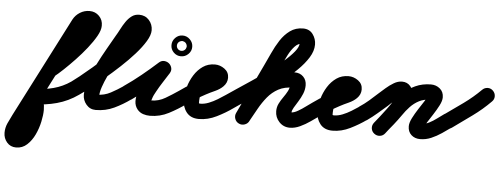

<svg xmlns="http://www.w3.org/2000/svg" viewBox="-215 -757 3300 1261"><g transform="rotate(5 1435.5 -126.5)"><path d="M65 -150Q52 -166 54 -187Q56 -208 73 -221Q86 -232 115 -259.5Q144 -287 178 -322.5Q212 -358 243.5 -394Q275 -430 295.5 -459Q316 -488 316 -502Q316 -502 316 -500.5Q316 -499 318 -497Q321 -490 328 -489Q328 -489 328 -489Q328 -489 329 -489Q317 -489 311 -478Q227 -314 142.5 -149.5Q58 15 -26 179Q-35 196 -46 216Q-57 236 -57 255Q-57 256 -58 254Q-61 248 -68 245Q-70 244 -72 244Q-73 244 -74 244Q-63 244 -52.5 223Q-42 202 -33.5 173Q-25 144 -20 118.5Q-15 93 -15 84Q-15 71 -17.5 55.5Q-20 40 -28 30Q-35 19 -34.5 5Q-34 -9 -28 -21Q-22 -33 -11 -41.5Q0 -50 14 -50Q77 -50 137.5 -66Q198 -82 250 -118Q267 -130 287.5 -126.5Q308 -123 320 -106Q332 -89 328.5 -68.5Q325 -48 308 -36Q243 10 168 30.5Q93 51 14 51Q0 51 2 34.5Q4 18 14 1Q23 -17 35.5 -28Q48 -39 56 -28Q72 -4 79 26Q86 56 86 84Q86 117 76.5 161.5Q67 206 47.5 247.5Q28 289 -2.5 317Q-33 345 -74 345Q-112 345 -135 318Q-158 291 -158 255Q-158 222 -144.5 192Q-131 162 -116 133Q-32 -31 52.5 -195.5Q137 -360 221 -524Q237 -554 266 -572Q295 -590 329 -590Q367 -590 392.5 -564Q418 -538 417 -500Q417 -471 395 -432Q373 -393 339 -350Q305 -307 266.5 -266.5Q228 -226 193.5 -193.5Q159 -161 136 -143Q120 -129 99.5 -131.5Q79 -134 65 -150Z M238 -48Q226 -65 229.5 -85.5Q233 -106 250 -118Q266 -129 301 -157Q336 -185 380.5 -223Q425 -261 471 -302.5Q517 -344 556.5 -383Q596 -422 620.5 -453Q645 -484 645 -499Q645 -504 646.5 -500Q648 -496 652 -494Q653 -493 655 -493Q657 -493 656 -493Q654 -493 657.5 -493Q661 -493 662 -494Q665 -496 660.5 -491Q656 -486 655 -484Q640 -462 627 -438Q614 -414 601 -391Q587 -367 567 -332.5Q547 -298 525 -257.5Q503 -217 483.5 -176Q464 -135 452 -99.5Q440 -64 440 -39Q440 -40 437 -43Q434 -45 429 -46Q427 -46 426 -46.5Q425 -47 425 -47Q473 -47 515 -69.5Q557 -92 595 -118Q612 -130 632.5 -126.5Q653 -123 665 -106Q677 -89 673.5 -68.5Q670 -48 653 -36Q602 1 546 27.5Q490 54 425 54Q387 54 363 25.5Q339 -3 339 -39Q339 -80 357.5 -134Q376 -188 404.5 -244.5Q433 -301 462.5 -352.5Q492 -404 513 -441Q526 -462 539.5 -488.5Q553 -515 569.5 -539Q586 -563 607 -578.5Q628 -594 656 -594Q696 -594 721 -566Q746 -538 746 -499Q746 -468 721 -426.5Q696 -385 655 -339Q614 -293 564.5 -247Q515 -201 466 -159.5Q417 -118 375 -85.5Q333 -53 308 -36Q291 -24 270.5 -27.5Q250 -31 238 -48Z M582 -48Q571 -66 574.5 -86.5Q578 -107 595 -119Q652 -158 706.5 -202.5Q761 -247 812 -293Q828 -307 846.5 -305.5Q865 -304 878 -293Q891 -282 895.5 -264.5Q900 -247 889 -229Q869 -197 848.5 -165.5Q828 -134 810 -101Q803 -89 797 -76.5Q791 -64 787 -50Q784 -42 782 -34Q782 -30 782 -29Q777 -39 773.5 -39.5Q770 -40 783 -40Q832 -40 876 -66Q920 -92 958 -118Q975 -130 995.5 -126.5Q1016 -123 1028 -106Q1040 -89 1036.5 -68.5Q1033 -48 1016 -36Q964 1 906.5 31Q849 61 783 61Q760 61 738.5 54Q717 47 701 29Q681 5 680.5 -26.5Q680 -58 693.5 -93Q707 -128 727.5 -162.5Q748 -197 768.5 -228Q789 -259 803 -281Q814 -300 833.5 -297.5Q853 -295 869 -282Q884 -269 890 -250.5Q896 -232 880 -217Q826 -169 769 -122.5Q712 -76 653 -35Q635 -24 614.5 -27.5Q594 -31 582 -48ZM929 -437Q922 -430 920 -419Q920 -417 920 -415Q920 -413 920 -414Q920 -415 920 -413Q920 -411 920 -409Q922 -398 929 -391Q936 -384 947 -382Q949 -382 951 -382Q953 -382 952 -382Q951 -382 953 -382Q955 -382 957 -382Q968 -384 975 -391Q982 -398 984 -409Q984 -411 984.5 -413Q985 -415 985 -414Q985 -413 984.5 -415Q984 -417 984 -419Q982 -430 975 -437Q968 -444 957 -446Q955 -446 953 -446.5Q951 -447 952 -447Q953 -447 951 -446.5Q949 -446 947 -446Q936 -444 929 -437ZM952 -483Q980 -483 1000.5 -462.5Q1021 -442 1021 -414Q1021 -386 1000.5 -366Q980 -346 952 -346Q924 -346 904 -366Q884 -386 884 -414Q884 -442 904 -462.5Q924 -483 952 -483Z M946 -48Q934 -65 937.5 -85.5Q941 -106 958 -118Q1001 -149 1046 -175Q1091 -201 1138 -225Q1148 -229 1158.5 -234Q1169 -239 1177 -246Q1179 -247 1176 -243.5Q1173 -240 1172 -237Q1172 -236 1172 -233.5Q1172 -231 1172 -232Q1172 -232 1172 -230Q1172 -228 1172 -224Q1174 -216 1180 -212Q1182 -210 1182 -210.5Q1182 -211 1180 -211Q1159 -211 1143.5 -194.5Q1128 -178 1117.5 -154Q1107 -130 1102 -106Q1097 -82 1097 -66Q1097 -55 1097 -51Q1097 -47 1105 -47Q1133 -47 1162 -58.5Q1191 -70 1218 -86.5Q1245 -103 1267 -118Q1284 -130 1304.5 -126.5Q1325 -123 1337 -106Q1349 -89 1345.5 -68.5Q1342 -48 1325 -36Q1279 -3 1221.5 25.5Q1164 54 1105 54Q1051 54 1023.5 19Q996 -16 996 -66Q996 -105 1008 -147.5Q1020 -190 1043.5 -227.5Q1067 -265 1101 -288.5Q1135 -312 1180 -312Q1214 -312 1243.5 -290.5Q1273 -269 1273 -232Q1273 -199 1248 -174Q1227 -153 1195.5 -139Q1164 -125 1138 -111Q1106 -94 1075.5 -75Q1045 -56 1016 -36Q999 -24 978.5 -27.5Q958 -31 946 -48Z M1267 -118Q1293 -136 1336 -164.5Q1379 -193 1430.5 -227.5Q1482 -262 1533 -299.5Q1584 -337 1627 -374Q1670 -411 1696 -443Q1722 -475 1722 -499Q1722 -500 1721 -503.5Q1720 -507 1721 -506Q1724 -501 1729 -499Q1731 -498 1733 -497Q1735 -497 1736 -497Q1712 -497 1690 -473.5Q1668 -450 1650 -415.5Q1632 -381 1617.5 -347Q1603 -313 1593 -291Q1593 -291 1593 -291Q1593 -291 1593 -291Q1593 -291 1593 -291Q1593 -291 1593 -291Q1554 -209 1515.5 -127Q1477 -45 1438 37Q1429 56 1409 63Q1389 70 1370 61Q1351 52 1344 32Q1337 12 1346 -7Q1385 -89 1424 -171Q1463 -253 1502 -335Q1502 -335 1502 -335Q1502 -335 1502 -335Q1502 -335 1502 -335Q1502 -335 1502 -335Q1520 -372 1540.5 -417.5Q1561 -463 1587.5 -504Q1614 -545 1650.5 -571.5Q1687 -598 1736 -598Q1778 -598 1800.5 -567.5Q1823 -537 1823 -499Q1823 -457 1796 -413.5Q1769 -370 1724.5 -326.5Q1680 -283 1625.5 -241.5Q1571 -200 1515 -162Q1459 -124 1409 -92Q1359 -60 1325 -36Q1308 -24 1287.5 -27.5Q1267 -31 1255 -48Q1243 -65 1246.5 -85.5Q1250 -106 1267 -118ZM1367 59Q1349 49 1343.5 28.5Q1338 8 1348 -10Q1380 -66 1412 -119Q1444 -172 1484 -214Q1524 -256 1577.5 -281Q1631 -306 1706 -306Q1741 -306 1763 -284Q1785 -262 1785 -227Q1785 -198 1773.5 -170.5Q1762 -143 1746.5 -118.5Q1731 -94 1719.5 -74.5Q1708 -55 1708 -42Q1708 -40 1709 -39.5Q1710 -39 1707 -41Q1706 -42 1705 -42Q1724 -42 1750 -57Q1776 -72 1800.5 -90.5Q1825 -109 1839 -118Q1856 -130 1876.5 -126.5Q1897 -123 1909 -106Q1921 -89 1917.5 -68.5Q1914 -48 1897 -36Q1871 -18 1839 4.5Q1807 27 1772.5 43Q1738 59 1705 59Q1663 59 1635 29Q1607 -1 1607 -42Q1607 -69 1618.5 -92Q1630 -115 1645.5 -136.5Q1661 -158 1672.5 -180Q1684 -202 1684 -227Q1684 -227 1684.5 -225Q1685 -223 1686 -220Q1691 -211 1699 -207Q1702 -205 1704 -205Q1706 -205 1706 -205Q1648 -205 1607.5 -183Q1567 -161 1537.5 -125Q1508 -89 1484 -46Q1460 -3 1436 40Q1426 58 1405.5 63.5Q1385 69 1367 59Z M1827 -48Q1815 -65 1818.5 -85.5Q1822 -106 1839 -118Q1882 -149 1927 -175Q1972 -201 2019 -225Q2029 -229 2039.5 -234Q2050 -239 2058 -246Q2060 -247 2057 -243.5Q2054 -240 2053 -237Q2053 -236 2053 -233.5Q2053 -231 2053 -232Q2053 -232 2053 -230Q2053 -228 2053 -224Q2055 -216 2061 -212Q2063 -210 2063 -210.5Q2063 -211 2061 -211Q2040 -211 2024.5 -194.5Q2009 -178 1998.5 -154Q1988 -130 1983 -106Q1978 -82 1978 -66Q1978 -55 1978 -51Q1978 -47 1986 -47Q2014 -47 2043 -58.5Q2072 -70 2099 -86.5Q2126 -103 2148 -118Q2165 -130 2185.5 -126.5Q2206 -123 2218 -106Q2230 -89 2226.5 -68.5Q2223 -48 2206 -36Q2160 -3 2102.5 25.5Q2045 54 1986 54Q1932 54 1904.5 19Q1877 -16 1877 -66Q1877 -105 1889 -147.5Q1901 -190 1924.5 -227.5Q1948 -265 1982 -288.5Q2016 -312 2061 -312Q2095 -312 2124.5 -290.5Q2154 -269 2154 -232Q2154 -199 2129 -174Q2108 -153 2076.5 -139Q2045 -125 2019 -111Q1987 -94 1956.5 -75Q1926 -56 1897 -36Q1880 -24 1859.5 -27.5Q1839 -31 1827 -48Z M2148 -119Q2180 -140 2209 -165Q2238 -190 2266 -216Q2285 -233 2309 -254Q2333 -275 2360 -291Q2387 -307 2414 -307Q2449 -307 2469.5 -282Q2490 -257 2490 -224Q2490 -195 2472.5 -159Q2455 -123 2429.5 -86Q2404 -49 2377.5 -16Q2351 17 2333 41Q2320 58 2299.5 60.5Q2279 63 2262 50Q2245 37 2242.5 16.5Q2240 -4 2253 -21Q2265 -36 2287 -63.5Q2309 -91 2332.5 -123Q2356 -155 2372.5 -182.5Q2389 -210 2389 -224Q2389 -224 2389 -223Q2392 -213 2404 -208Q2406 -207 2411 -206.5Q2416 -206 2414 -206Q2411 -206 2400.5 -198Q2390 -190 2376.5 -178.5Q2363 -167 2351 -156Q2339 -145 2334 -140Q2303 -113 2271.5 -86Q2240 -59 2206 -35Q2189 -24 2168 -27.5Q2147 -31 2135 -48Q2124 -65 2127.5 -86Q2131 -107 2148 -119ZM2262 49Q2245 36 2242.5 15.5Q2240 -5 2254 -21Q2278 -52 2302 -82.5Q2326 -113 2348 -145Q2379 -189 2417 -225.5Q2455 -262 2502 -283.5Q2549 -305 2605 -305Q2639 -305 2664 -284Q2689 -263 2689 -227Q2689 -204 2673 -173Q2657 -142 2636.5 -110.5Q2616 -79 2600 -54Q2584 -29 2584 -19Q2584 -19 2584 -20Q2584 -22 2583 -23Q2582 -26 2580 -29Q2574 -39 2565 -41Q2564 -42 2564 -42Q2589 -42 2614.5 -55Q2640 -68 2664 -86Q2688 -104 2708 -118Q2725 -130 2745.5 -126.5Q2766 -123 2778 -106Q2790 -89 2786.5 -68.5Q2783 -48 2766 -36Q2737 -15 2704.5 7Q2672 29 2637 44Q2602 59 2564 59Q2529 59 2506 38Q2483 17 2483 -19Q2483 -42 2499 -73.5Q2515 -105 2535.5 -136.5Q2556 -168 2572 -192.5Q2588 -217 2588 -227Q2588 -229 2588 -226Q2588 -223 2588 -222Q2592 -210 2602 -206Q2604 -204 2605 -204Q2567 -204 2535 -187.5Q2503 -171 2477.5 -144Q2452 -117 2432 -87Q2409 -54 2383.5 -22Q2358 10 2332 41Q2319 58 2298.5 60.5Q2278 63 2262 49Z M2708 -117Q2768 -159 2829 -203Q2890 -247 2942 -299Q2957 -314 2977.5 -314.5Q2998 -315 3013 -300Q3028 -285 3028.5 -264.5Q3029 -244 3014 -229Q2959 -173 2894.5 -126.5Q2830 -80 2766 -34Q2749 -22 2728.5 -25.5Q2708 -29 2696 -46Q2684 -63 2687.5 -84Q2691 -105 2708 -117Z"/></g></svg>

Font: FRB American Cursive Guidelines Arrows Ultra
Style: Bold Italic
Weight: 1000
Italic angle: -25°
Version: Version 2.0;Modular Font Editor K font №1